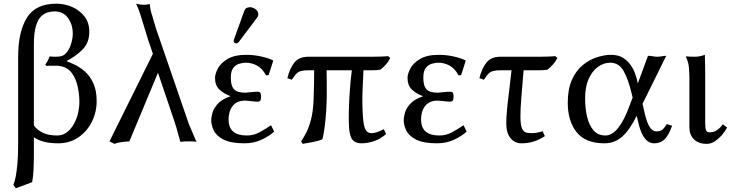

<svg xmlns="http://www.w3.org/2000/svg" viewBox="-20 -760 3936 1032"><path d="M162.1 -22.5V64.9Q162.1 111.3 160.4 149.4Q158.7 187.5 152.8 219.2L64.9 252L51.8 233.4Q59.6 215.3 64.7 188.2Q69.8 161.1 73.7 118.7Q77.6 76.2 77.6 10.3V-455.1Q77.6 -588.4 124.3 -664.3Q170.9 -740.2 283.2 -740.2Q326.7 -740.2 366.7 -723.1Q406.7 -706.1 433.3 -672.6Q460 -639.2 460 -589.4Q460 -531.2 425 -495.1Q390.1 -459 336.9 -431.6Q355 -424.8 382.1 -412.1Q409.2 -399.4 436.3 -375.7Q463.4 -352.1 481.4 -313.2Q499.5 -274.4 499.5 -216.3Q499.5 -156.7 473.4 -104.7Q447.3 -52.7 400.6 -21.2Q354 10.3 293.5 10.3Q206.5 10.3 162.1 -22.5ZM304.2 -404.8Q295.4 -406.7 286.1 -406.7Q276.9 -406.7 267.1 -406.7Q256.8 -406.7 246.6 -406.7Q236.3 -406.7 229 -405.8L223.6 -413.6Q232.4 -424.8 237.1 -434.3Q241.7 -443.8 247.1 -457Q252 -456.1 260.5 -455.6Q269 -455.1 278.8 -455.1Q285.2 -455.1 291.5 -455.6Q297.9 -456.1 304.2 -457Q326.7 -460.9 341.3 -481.7Q356 -502.4 363.5 -529.5Q371.1 -556.6 371.1 -578.6Q371.1 -628.4 345.5 -663.6Q319.8 -698.7 272.5 -698.7Q255.9 -698.7 236.6 -693.4Q217.3 -688 200.2 -671.1Q183.1 -654.3 172.6 -617.9Q162.1 -581.5 162.1 -519.5V-85.9Q177.2 -63.5 208 -47.6Q238.8 -31.7 287.1 -31.7Q317.9 -31.7 340.6 -49.8Q363.3 -67.9 378.4 -95.9Q393.6 -124 400.1 -154.5Q406.7 -185.1 406.7 -212.4Q406.7 -251 397.9 -293Q389.2 -335 366.9 -366.2Q344.7 -397.5 304.2 -404.8Z M915 -115.2 829.1 -369.1 675.3 0Q654.3 1 633.5 3.7Q612.8 6.3 594.7 13.2L568.4 0L801.8 -470.7L775.9 -546.9Q767.6 -574.7 758.5 -603.8Q749.5 -632.8 742.7 -655.3Q735.8 -677.7 733.9 -683.6L722.2 -716.3Q717.8 -726.1 714.6 -733.2Q711.4 -740.2 711.4 -740.2Q732.4 -734.4 750.5 -734.4Q750.5 -734.4 763.2 -734.9Q775.9 -735.4 784.7 -738.8Q785.6 -733.4 786.6 -723.4Q787.6 -713.4 793.9 -689Q794.9 -688 799.3 -672.1Q803.7 -656.2 809.3 -637.7Q814.9 -619.1 817.4 -609.9L995.1 -93.3Q1009.3 -61.5 1015.1 -46.6Q1021 -31.7 1025.1 -22.5Q1029.3 -13.2 1036.6 2.9Q1036.6 2.9 1032 1.5Q1027.3 0 1002.9 0Q1002.9 0 994.9 0Q986.8 0 976.6 0Q961.4 1 955.6 2Q949.7 2.9 949.7 2.9Q942.4 -21 938.2 -37.4Q934.1 -53.7 929.2 -70.8Q924.3 -87.9 915 -115.2Z M1302.2 -422.9Q1286.1 -422.9 1267.1 -417.7Q1248 -412.6 1234.4 -395.5Q1220.7 -378.4 1220.7 -343.8Q1220.7 -307.6 1230.7 -290Q1240.7 -272.5 1258.5 -267.1Q1276.4 -261.7 1298.8 -261.7Q1299.8 -261.7 1314.7 -263.4Q1329.6 -265.1 1345.5 -266.1Q1361.3 -267.1 1363.3 -267.1Q1378.4 -267.1 1380.9 -258.5Q1383.3 -250 1383.3 -240.7Q1383.3 -231 1380.4 -222.2Q1377.4 -213.4 1362.3 -213.4Q1358.4 -213.4 1344.5 -214.8Q1330.6 -216.3 1316.9 -217.8Q1303.2 -219.2 1297.9 -219.2Q1252.9 -219.2 1230.7 -190.7Q1208.5 -162.1 1208.5 -117.7Q1208.5 -31.7 1306.6 -31.7Q1343.3 -31.7 1374.5 -48.8Q1405.8 -65.9 1437 -86.9L1453.6 -52.7Q1427.2 -28.3 1385.7 -9Q1344.2 10.3 1294.4 10.3Q1222.7 10.3 1183.3 -9Q1144 -28.3 1129.6 -57.6Q1115.2 -86.9 1115.2 -114.3Q1115.2 -127.4 1121.3 -151.6Q1127.4 -175.8 1149.7 -201.2Q1171.9 -226.6 1219.2 -242.7Q1180.2 -257.8 1158 -280Q1135.7 -302.2 1135.7 -341.3Q1135.7 -362.3 1150.9 -391.6Q1166 -420.9 1203.4 -443.1Q1240.7 -465.3 1303.2 -465.3Q1343.3 -465.3 1382.6 -456.8Q1421.9 -448.2 1446.3 -436L1448.2 -432.6L1423.8 -356L1410.2 -355Q1390.1 -392.1 1361.6 -407.5Q1333 -422.9 1302.2 -422.9ZM1323.7 -721.2Q1338.9 -721.2 1353.5 -710.4Q1368.2 -699.7 1368.2 -683.6Q1368.2 -672.9 1361.3 -664.6L1264.2 -535.2Q1257.8 -526.9 1251 -526.9Q1236.3 -526.9 1236.3 -540.5Q1236.3 -544.9 1238.8 -551.3L1293.5 -702.6Q1299.8 -721.2 1323.7 -721.2Z M1638.2 -382.3Q1612.3 -382.3 1597.4 -378.2Q1582.5 -374 1572.5 -363Q1562.5 -352.1 1548.3 -331.5L1524.4 -339.8Q1538.1 -394.5 1563 -424.8Q1587.9 -455.1 1638.2 -455.1H1985.4Q2025.9 -455.1 2066.9 -458L2077.6 -448.2Q2068.4 -429.2 2055.7 -414.8Q2043 -400.4 2024.9 -385.7Q2013.2 -383.3 2000.2 -382.8Q1987.3 -382.3 1975.1 -382.3H1933.6Q1930.7 -324.7 1929 -281.7Q1927.2 -238.8 1927.7 -203.9Q1928.2 -168.9 1930.7 -133.3Q1934.6 -79.6 1945.3 -62Q1956.1 -44.4 1976.1 -44.4Q2003.4 -44.4 2043 -65.9L2055.2 -39.6Q2025.9 -13.2 1991 -1.5Q1956.1 10.3 1921.9 10.3Q1892.1 10.3 1875.7 -7.6Q1859.4 -25.4 1856 -76.2Q1854 -106.9 1855 -160.6Q1856 -214.4 1860.4 -274.2Q1864.7 -334 1871.1 -382.3H1735.4Q1736.3 -356.9 1736.3 -330.6Q1736.3 -304.2 1736.3 -279.8Q1736.3 -273.4 1736.3 -267.6Q1736.3 -261.7 1736.3 -256.8Q1736.3 -210.9 1733.2 -162.6Q1730 -114.3 1724.6 -74.2Q1719.2 -34.2 1712.9 -11.7Q1690.9 -2 1660.2 3.7Q1629.4 9.3 1606.9 13.2L1598.6 0Q1611.3 -19 1625.2 -45.4Q1639.2 -71.8 1650.9 -114.3Q1662.6 -156.7 1665.5 -222.7Q1667.5 -267.1 1668 -311Q1668.5 -355 1668.5 -382.3Z M2336.9 -422.9Q2320.8 -422.9 2301.8 -417.7Q2282.7 -412.6 2269 -395.5Q2255.4 -378.4 2255.4 -343.8Q2255.4 -307.6 2265.4 -290Q2275.4 -272.5 2293.2 -267.1Q2311 -261.7 2333.5 -261.7Q2334.5 -261.7 2349.4 -263.4Q2364.3 -265.1 2380.1 -266.1Q2396 -267.1 2397.9 -267.1Q2413.1 -267.1 2415.5 -258.5Q2418 -250 2418 -240.7Q2418 -231 2415 -222.2Q2412.1 -213.4 2397 -213.4Q2393.1 -213.4 2379.2 -214.8Q2365.2 -216.3 2351.6 -217.8Q2337.9 -219.2 2332.5 -219.2Q2287.6 -219.2 2265.4 -190.7Q2243.2 -162.1 2243.2 -117.7Q2243.2 -31.7 2341.3 -31.7Q2377.9 -31.7 2409.2 -48.8Q2440.4 -65.9 2471.7 -86.9L2488.3 -52.7Q2461.9 -28.3 2420.4 -9Q2378.9 10.3 2329.1 10.3Q2257.3 10.3 2218 -9Q2178.7 -28.3 2164.3 -57.6Q2149.9 -86.9 2149.9 -114.3Q2149.9 -127.4 2156 -151.6Q2162.1 -175.8 2184.3 -201.2Q2206.5 -226.6 2253.9 -242.7Q2214.8 -257.8 2192.6 -280Q2170.4 -302.2 2170.4 -341.3Q2170.4 -362.3 2185.5 -391.6Q2200.7 -420.9 2238 -443.1Q2275.4 -465.3 2337.9 -465.3Q2377.9 -465.3 2417.2 -456.8Q2456.5 -448.2 2481 -436L2482.9 -432.6L2458.5 -356L2444.8 -355Q2424.8 -392.1 2396.2 -407.5Q2367.7 -422.9 2336.9 -422.9Z M2794.4 -382.3Q2787.1 -295.4 2782.2 -236.3Q2777.3 -177.2 2777.3 -133.3Q2777.3 -91.3 2785.4 -70.6Q2793.5 -49.8 2812.5 -46.4Q2819.8 -45.4 2826.2 -44.9Q2832.5 -44.4 2839.8 -44.4Q2865.2 -44.4 2896.5 -54.7L2908.7 -28.3Q2876 -7.3 2846.2 1.5Q2816.4 10.3 2783.2 10.3Q2746.6 10.3 2723.9 -17.6Q2701.2 -45.4 2701.2 -97.2Q2701.2 -126.5 2705.3 -171.4Q2709.5 -216.3 2716.6 -271Q2723.6 -325.7 2729.5 -382.3H2669.9Q2645 -382.3 2630.1 -378.2Q2615.2 -374 2605.2 -363.5Q2595.2 -353 2581.1 -331.5L2556.6 -339.8Q2570.8 -394.5 2595.7 -424.8Q2620.6 -455.1 2669.9 -455.1H2883.3Q2923.8 -455.1 2965.3 -458L2975.6 -448.2Q2966.3 -429.2 2953.6 -414.8Q2940.9 -400.4 2922.9 -385.7Q2910.6 -383.3 2897.9 -382.8Q2885.3 -382.3 2873 -382.3Z M3433.6 -202.1 3447.8 -140.6Q3469.2 -53.7 3507.3 -53.7Q3527.8 -53.7 3538.8 -61.8Q3549.8 -69.8 3564 -93.3L3592.3 -84Q3575.2 -34.2 3553 -12Q3530.8 10.3 3496.1 10.3Q3437.5 10.3 3412.1 -96.2L3402.3 -137.7Q3363.8 -59.6 3323.2 -24.7Q3282.7 10.3 3229 10.3Q3127 10.3 3079.3 -49.6Q3031.7 -109.4 3031.7 -207.5Q3031.7 -281.2 3054 -330.8Q3076.2 -380.4 3111.8 -409.7Q3147.5 -439 3188.2 -452.1Q3229 -465.3 3264.6 -465.3Q3302.2 -465.3 3327.4 -450Q3352.5 -434.6 3368.7 -411.9Q3384.8 -389.2 3393.1 -366Q3401.4 -342.8 3404.8 -327.1Q3408.2 -311.5 3408.2 -311.5L3462.9 -460Q3475.1 -460 3488.8 -457.5Q3502.4 -455.1 3513.7 -455.1Q3525.4 -455.1 3537.6 -457.5Q3549.8 -460 3561 -460ZM3380.4 -235.4 3375 -257.8Q3356.9 -334 3332 -378.4Q3307.1 -422.9 3259.8 -422.9Q3224.6 -422.9 3193.8 -400.6Q3163.1 -378.4 3144 -335.9Q3125 -293.5 3125 -232.4Q3125 -174.8 3136.2 -129.9Q3147.5 -85 3171.1 -58.3Q3194.8 -31.7 3234.4 -31.7Q3271 -31.7 3304 -74.2Q3336.9 -116.7 3363.8 -191.9Z M3685.5 -341.3Q3685.5 -363.3 3683.1 -395.3Q3680.7 -427.2 3666.5 -455.1L3668.5 -457Q3674.3 -456.1 3690.2 -455.6Q3706.1 -455.1 3715.3 -455.1Q3730 -455.1 3743.4 -458Q3756.8 -460.9 3768.6 -465.3Q3768.6 -465.3 3769 -446.8Q3769.5 -428.2 3770 -404.3Q3770.5 -380.4 3770.5 -363.3V-96.2Q3770.5 -72.8 3774.7 -60.8Q3778.8 -48.8 3794.9 -48.8Q3817.4 -48.8 3834.5 -60.8Q3851.6 -72.8 3865.7 -92.3L3888.2 -74.2Q3877.9 -54.7 3860.8 -34.9Q3843.8 -15.1 3823 -1Q3802.2 13.2 3778.8 13.2Q3734.4 13.2 3710 -11Q3685.5 -35.2 3685.5 -75.2Z"/></svg>

Font: Kurinto Seri
Style: Regular
Weight: 400
Designer: Kurinto was developed by Clint Goss from a range of fonts that are compatible with the SIL Open Font License Version 1.1
Foundry: Clinton F. Goss
Version: Version 2.196; July 25, 2020